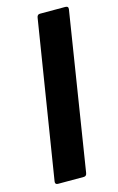

<svg xmlns="http://www.w3.org/2000/svg" viewBox="-108 -730 477 776"><g transform="rotate(-15 130.0 -341.5)"><path d="M35 0Q22 0 24 -13L129 -670Q131 -683 142 -683H248Q262 -683 260 -670L156 -13Q154 0 143 0Z"/></g></svg>

Font: Sofia Sans Semi Condensed ExtraBold
Style: Italic
Weight: 800
Italic angle: -9°
Version: Version 4.100